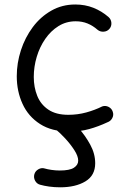

<svg xmlns="http://www.w3.org/2000/svg" viewBox="-20 -545 563 838"><path d="M457.5 -418.9Q447.8 -407.7 432.4 -406.7Q417 -405.8 405.8 -415Q385.3 -433.1 361.8 -442.6Q338.4 -452.1 310.5 -452.1Q269 -452.1 235.4 -431.2Q201.7 -410.2 177.5 -375.2Q153.3 -340.3 140.4 -297.1Q127.4 -253.9 127.4 -209Q127.4 -164.1 142.6 -126.5Q157.7 -88.9 191.2 -66.4Q224.6 -43.9 278.3 -43.9Q318.8 -43.9 356.4 -54.2Q394 -64.5 426.3 -80.6Q440.4 -85.4 454.1 -78.4Q467.8 -71.3 472.2 -57.1Q477.1 -43 470 -29.5Q462.9 -16.1 448.7 -11.2Q409.2 7.3 369.4 18.3Q329.6 29.3 283.7 29.3Q206.1 29.3 154.8 -3.7Q103.5 -36.6 78.4 -91.6Q53.2 -146.5 53.2 -212.4Q53.2 -270 71.3 -325.7Q89.4 -381.3 123 -426.5Q156.7 -471.7 203.9 -498.5Q251 -525.4 308.6 -525.4Q351.1 -525.4 387.5 -511Q423.8 -496.6 453.6 -470.7Q464.8 -460.9 466.1 -445.6Q467.3 -430.2 457.5 -418.9ZM217.8 -31.7Q227.5 -43.5 242.9 -45.4Q258.3 -47.4 269.5 -37.6Q293.5 -18.6 322.8 13.9Q352.1 46.4 373.8 86.2Q395.5 126 395.5 167.5Q395.5 221.2 352.5 246.8Q309.6 272.5 242.7 272.5Q217.3 272.5 194.6 269.3Q171.9 266.1 154.8 261.2Q140.6 257.3 133.3 243.9Q126 230.5 129.9 215.8Q133.8 201.7 147.5 193.8Q161.1 186 175.3 190.4Q186.5 193.8 204.6 196.5Q222.7 199.2 240.7 199.2Q284.2 199.2 302.7 187Q321.3 174.8 321.3 156.2Q321.3 136.2 304.2 109.9Q287.1 83.5 264.2 58.8Q241.2 34.2 223.6 20Q211.9 10.3 210.2 -5.1Q208.5 -20.5 217.8 -31.7Z"/></svg>

Font: Mikhak-FD Regular
Style: FD-Regular
Weight: 400
Designer: Amin Abedi
Version: Version 3.2